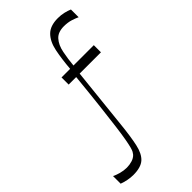

<svg xmlns="http://www.w3.org/2000/svg" viewBox="-285 -820 1107 1107"><g transform="rotate(-45 269.0 -266.0)"><path d="M12 191.3V129.1Q29.1 137.9 53.7 144.6Q78.3 151.3 103.3 151.3Q125.6 151.3 146.9 144.7Q168.1 138.1 181.1 123.9Q186.3 117.7 190.7 109.9Q195.1 102 200 84.1Q204.9 66.1 211.1 31.7Q217.3 -2.7 224.9 -61.4Q232.6 -120.1 242.7 -208.8Q252.9 -297.4 265.4 -424.7H204.1V-482.9H274.3Q280.6 -559 292.4 -616.9Q304.1 -674.7 335.9 -707.3Q367.7 -739.9 430.7 -739.9Q457.1 -739.9 479.9 -734.4Q502.6 -728.9 519.4 -721.6V-658.6Q505.4 -665.6 479.9 -673.9Q454.3 -682.1 421.6 -682.1Q399 -682.1 380.7 -675.6Q362.4 -669.1 349.7 -654.9Q324.7 -627.3 315.4 -580Q306 -532.7 301.4 -482.9H467.3V-424.7H293.7L254.3 -50.9Q245.1 39.7 232.6 97.2Q220.1 154.7 190.9 181.3Q161.6 207.9 100 207.9Q77.1 207.9 54.3 203.2Q31.4 198.6 12 191.3Z"/></g></svg>

Font: Ojuju ExtraLight
Style: Regular
Weight: 200
Designer: Chisaokwu Joboson, Mirko Velimirovic
Foundry: Udi Foundry
Version: Version 1.000